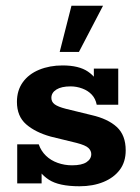

<svg xmlns="http://www.w3.org/2000/svg" viewBox="-20 -639 487 669"><path d="M257 10Q185 10 150 -13Q115 -36 103 -72L125 -80V0H40V-136H115Q123 -113 140 -96.5Q157 -80 181 -71.5Q205 -63 231 -63Q265 -63 281.5 -74Q298 -85 298 -102Q298 -114 288 -123.5Q278 -133 247 -141L157 -163Q103 -178 71 -206Q39 -234 39 -284Q39 -324 59.5 -352.5Q80 -381 116.5 -396Q153 -411 198 -411Q255 -411 286.5 -389.5Q318 -368 328 -334L307 -333V-400H392V-274H317Q313 -295 300 -309Q287 -323 267 -330.5Q247 -338 226 -338Q194 -338 176.5 -327Q159 -316 159 -298Q159 -284 170.5 -275.5Q182 -267 209 -260L299 -238Q356 -225 387 -196.5Q418 -168 418 -115Q418 -75 397.5 -47.5Q377 -20 340.5 -5Q304 10 257 10ZM188 -458 229 -619H339L255 -458Z"/></svg>

Font: Rokkitt SemiBold
Style: Bold
Weight: 700
Version: Version 3.103